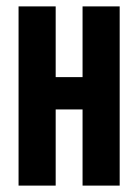

<svg xmlns="http://www.w3.org/2000/svg" viewBox="-20 -580 432 600"><path d="M38 0V-560H154V-339H238V-560H354V0H238V-238H154V0Z"/></svg>

Font: Tektur Condensed Medium
Style: Regular
Weight: 500
Width: 3
Designer: Adam Jagosz
Foundry: Adam Jagosz
Version: Version 1.005;gftools[0.9.30]